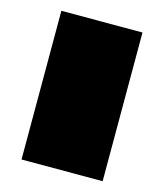

<svg xmlns="http://www.w3.org/2000/svg" viewBox="-89 -618 585 686"><g transform="rotate(15 204.0 -275.0)"><path d="M54 0V-550H354V0Z"/></g></svg>

Font: Georama ExtraExtended Black
Style: Regular
Weight: 900
Width: 8
Designer: Jean-Baptiste Levee
Foundry: Production Type
Version: Version 1.000